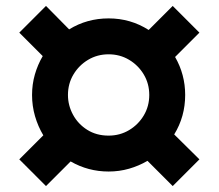

<svg xmlns="http://www.w3.org/2000/svg" viewBox="-20 -641 737 647"><path d="M135 -14 45 -104 126 -185Q108 -215 98 -249.5Q88 -284 88 -321Q88 -357 97.5 -390Q107 -423 124 -452L45 -531L135 -621L213 -542Q273 -579 346 -579Q420 -579 481 -540L562 -621L652 -531L570 -449Q604 -390 604 -321Q604 -248 567 -188L652 -104L562 -14L477 -99Q448 -82 415 -72.5Q382 -63 346 -63Q277 -63 218 -97ZM346 -184Q384 -184 415 -202.5Q446 -221 464.5 -252Q483 -283 483 -321Q483 -359 464.5 -390Q446 -421 415 -439.5Q384 -458 346 -458Q308 -458 277 -439.5Q246 -421 227.5 -390Q209 -359 209 -321Q209 -286 226 -254.5Q243 -223 274 -203.5Q305 -184 346 -184Z"/></svg>

Font: MuseoModerno SemiBold
Style: Regular
Weight: 600
Designer: Pablo Cosgaya, Héctor Gatti, Marcela Romero, and the Authors of The MuseoModerno Project.
Foundry: Omnibus-Type Team
Version: Version 1.001